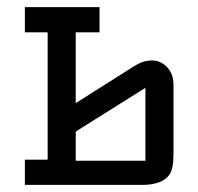

<svg xmlns="http://www.w3.org/2000/svg" viewBox="-20 -520 558 540"><path d="M50 -71H114V-429H50V-500H260V-429H193V-230L359 -335Q383 -350 407.5 -350Q432 -350 450 -331Q468 -312 468 -281V-88Q468 -44 456 -28Q435 0 380 0H50ZM389 -273 193 -150V-68H389Z"/></svg>

Font: Kelly Slab
Style: Regular
Weight: 400
Designer: Denis Masharov
Foundry: Denis Masharov
Version: Version 1.001